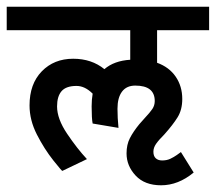

<svg xmlns="http://www.w3.org/2000/svg" viewBox="-44 -486 643 572"><path d="M424 -299Q460 -286 479.5 -257.5Q499 -229 499 -191Q499 -159 485 -136.5Q471 -114 446 -86Q429 -69 421 -57.5Q413 -46 413 -34Q413 -21 420 -14.5Q427 -8 439 -8Q453 -8 463.5 -13Q474 -18 482.5 -24Q491 -30 495 -33L533 28Q487 66 436 66Q387 66 360 37Q333 8 333 -29Q333 -55 343 -74.5Q353 -94 371 -116L387 -134Q403 -151 410 -161.5Q417 -172 417 -185Q417 -231 359 -231Q333 -231 319.5 -213Q306 -195 306 -162Q306 -135 309 -105L232 -118Q229 -133 229 -169Q229 -189 232 -207Q209 -230 184 -230Q153 -230 139.5 -214.5Q126 -199 126 -169Q126 -132 156 -87.5Q186 -43 215 -12L142 23Q142 26 115 -8Q88 -42 66 -85Q44 -128 44 -172Q44 -236 80.5 -273.5Q117 -311 174 -311Q229 -311 267 -280Q296 -305 344 -308V-396H-24V-466H579V-396H424Z"/></svg>

Font: Cambay Devanagari
Style: Regular
Weight: 700
Designer: Pooja Saxena
Foundry: Pooja Saxena
Version: Version 1.095;PS 001.095;hotconv 1.0.70;makeotf.lib2.5.58329